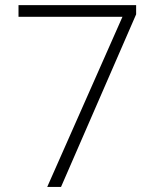

<svg xmlns="http://www.w3.org/2000/svg" viewBox="-20 -734 611 754"><path d="M165.5 0 460.9 -668H52.7V-713.9H514.6V-677.7L219.7 0Z"/></svg>

Font: Open Sans Light
Style: Regular
Weight: 300
Designer: Monotype Design Team
Foundry: Monotype Imaging Inc.
Version: Version 3.000; ttfautohint (v1.8.4)